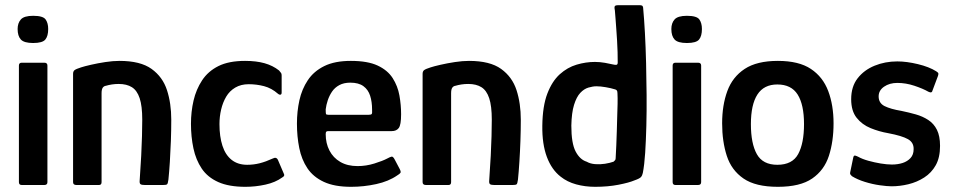

<svg xmlns="http://www.w3.org/2000/svg" viewBox="-20 -714 3677 741"><path d="M166 -602Q166 -575 155 -561.5Q144 -548 108 -548Q73 -548 60.5 -561.5Q48 -575 48 -602Q48 -625 60.5 -639Q73 -653 108 -653Q146 -653 156 -639Q166 -625 166 -602ZM163 -11Q163 0 151 0H64Q53 0 53 -11V-461Q53 -472 64 -472H151Q163 -472 163 -461Z M275 0Q262 0 262 -11Q262 -116 262 -220.5Q262 -325 262 -429Q262 -439 268 -443.5Q274 -448 293 -454Q305 -458 331 -464Q357 -470 386.5 -474.5Q416 -479 441 -479Q522 -479 565 -448Q608 -417 624.5 -366Q641 -315 641 -252Q641 -212 639.5 -170Q638 -128 635.5 -89Q633 -50 630 -21Q628 -5 624.5 -2.5Q621 0 609 0H539Q527 0 522.5 -3Q518 -6 519 -17Q519 -22 521 -49Q523 -76 525 -113.5Q527 -151 528 -188.5Q529 -226 529 -252Q529 -305 519 -335Q509 -365 489 -377.5Q469 -390 438 -390Q424 -390 411.5 -388Q399 -386 389 -383Q381 -382 376.5 -375.5Q372 -369 372 -354Q372 -307 372 -250Q372 -193 372 -132.5Q372 -72 372 -11Q372 0 362 0Z M927 7Q863 7 822 -11.5Q781 -30 758.5 -63.5Q736 -97 726.5 -141.5Q717 -186 717 -236Q717 -283 727 -326Q737 -369 760 -404Q783 -439 823 -459Q863 -479 926 -479Q969 -479 1001 -470Q1033 -461 1057 -442Q1063 -435 1065 -432Q1067 -429 1067 -422V-357Q1067 -349 1062 -348.5Q1057 -348 1053 -352Q1028 -374 999 -381.5Q970 -389 940 -389Q910 -389 888 -376Q866 -363 853 -341Q840 -319 833.5 -291.5Q827 -264 827 -235Q827 -187 838.5 -151.5Q850 -116 874 -97Q898 -78 934 -78Q959 -78 982.5 -84Q1006 -90 1032 -102Q1047 -110 1053 -96L1074 -47Q1078 -40 1076.5 -36Q1075 -32 1069 -29Q1043 -10 1004.5 -1.5Q966 7 927 7Z M1126 -237Q1126 -284 1135.5 -327Q1145 -370 1168 -404.5Q1191 -439 1231.5 -459Q1272 -479 1334 -479Q1399 -479 1437.5 -461Q1476 -443 1495.5 -412.5Q1515 -382 1521.5 -345.5Q1528 -309 1528 -273Q1528 -232 1519 -220Q1510 -208 1492 -208H1247Q1242 -208 1239.5 -206Q1237 -204 1237 -196Q1237 -161 1251.5 -133Q1266 -105 1293.5 -89Q1321 -73 1360 -73Q1393 -73 1425 -83Q1457 -93 1474 -102Q1485 -108 1491 -109.5Q1497 -111 1504 -97L1523 -61Q1528 -51 1525.5 -47Q1523 -43 1513 -37Q1480 -14 1432 -3.5Q1384 7 1335 7Q1271 7 1230 -12Q1189 -31 1166.5 -64.5Q1144 -98 1135 -142.5Q1126 -187 1126 -237ZM1416 -291Q1416 -321 1408.5 -344.5Q1401 -368 1382.5 -381.5Q1364 -395 1332 -395Q1307 -395 1289.5 -385.5Q1272 -376 1261.5 -360.5Q1251 -345 1245 -327Q1239 -309 1237 -292Q1237 -278 1238 -274.5Q1239 -271 1247 -271H1403Q1412 -271 1414.5 -274Q1417 -277 1416 -291Z M1624 0Q1611 0 1611 -11Q1611 -116 1611 -220.5Q1611 -325 1611 -429Q1611 -439 1617 -443.5Q1623 -448 1642 -454Q1654 -458 1680 -464Q1706 -470 1735.5 -474.5Q1765 -479 1790 -479Q1871 -479 1914 -448Q1957 -417 1973.5 -366Q1990 -315 1990 -252Q1990 -212 1988.5 -170Q1987 -128 1984.5 -89Q1982 -50 1979 -21Q1977 -5 1973.5 -2.5Q1970 0 1958 0H1888Q1876 0 1871.5 -3Q1867 -6 1868 -17Q1868 -22 1870 -49Q1872 -76 1874 -113.5Q1876 -151 1877 -188.5Q1878 -226 1878 -252Q1878 -305 1868 -335Q1858 -365 1838 -377.5Q1818 -390 1787 -390Q1773 -390 1760.5 -388Q1748 -386 1738 -383Q1730 -382 1725.5 -375.5Q1721 -369 1721 -354Q1721 -307 1721 -250Q1721 -193 1721 -132.5Q1721 -72 1721 -11Q1721 0 1711 0Z M2073 -229Q2074 -305 2092.5 -353Q2111 -401 2140.5 -427.5Q2170 -454 2205.5 -464.5Q2241 -475 2276 -475Q2295 -475 2315 -471.5Q2335 -468 2347 -465Q2355 -463 2359.5 -464Q2364 -465 2364 -473Q2364 -491 2363.5 -513Q2363 -535 2361.5 -557.5Q2360 -580 2358.5 -602Q2357 -624 2355.5 -643Q2354 -662 2353 -674Q2350 -688 2353.5 -691Q2357 -694 2365 -694H2448Q2454 -694 2457.5 -692.5Q2461 -691 2462 -685Q2466 -642 2469 -587Q2472 -532 2473.5 -470.5Q2475 -409 2475.5 -347.5Q2476 -286 2474.5 -228.5Q2473 -171 2470 -124.5Q2467 -78 2461 -47Q2459 -37 2454 -31Q2449 -25 2429 -18Q2408 -9 2367 -1Q2326 7 2277 7Q2238 7 2203.5 -2.5Q2169 -12 2144 -32Q2109 -59 2090.5 -108.5Q2072 -158 2073 -229ZM2185 -229Q2185 -161 2201.5 -129.5Q2218 -98 2244 -90Q2258 -82 2277 -80.5Q2296 -79 2315 -82Q2334 -85 2348 -90Q2351 -93 2353.5 -95.5Q2356 -98 2356 -103Q2357 -126 2358.5 -153Q2360 -180 2360.5 -208Q2361 -236 2362 -262.5Q2363 -289 2363.5 -313Q2364 -337 2363 -354Q2363 -362 2360.5 -365Q2358 -368 2354 -369Q2338 -374 2317.5 -377.5Q2297 -381 2282 -381Q2268 -381 2251 -376Q2234 -371 2219.5 -355.5Q2205 -340 2195.5 -309.5Q2186 -279 2185 -229Z M2689 -602Q2689 -575 2678 -561.5Q2667 -548 2631 -548Q2596 -548 2583.5 -561.5Q2571 -575 2571 -602Q2571 -625 2583.5 -639Q2596 -653 2631 -653Q2669 -653 2679 -639Q2689 -625 2689 -602ZM2686 -11Q2686 0 2674 0H2587Q2576 0 2576 -11V-461Q2576 -472 2587 -472H2674Q2686 -472 2686 -461Z M2982 7Q2896 7 2849.5 -25Q2803 -57 2785 -112.5Q2767 -168 2767 -238Q2767 -308 2787 -362.5Q2807 -417 2854 -448Q2901 -479 2982 -479Q3063 -479 3109.5 -448Q3156 -417 3176.5 -362.5Q3197 -308 3197 -238Q3197 -168 3179 -112.5Q3161 -57 3114.5 -25Q3068 7 2982 7ZM2980 -78Q3038 -78 3060.5 -119.5Q3083 -161 3083 -235Q3083 -310 3058.5 -349Q3034 -388 2980 -388Q2928 -388 2903 -349Q2878 -310 2878 -235Q2878 -160 2901 -119Q2924 -78 2980 -78Z M3273 -106Q3275 -115 3280.5 -113.5Q3286 -112 3292 -109Q3308 -100 3331.5 -93.5Q3355 -87 3379 -83Q3403 -79 3422 -79Q3445 -79 3463.5 -85Q3482 -91 3494 -104Q3506 -117 3506 -138Q3507 -164 3484 -177Q3461 -190 3408 -200Q3373 -206 3340 -219.5Q3307 -233 3286 -259.5Q3265 -286 3265 -331Q3265 -380 3290 -412Q3315 -444 3355.5 -460.5Q3396 -477 3443 -477Q3479 -477 3522.5 -466.5Q3566 -456 3593 -439Q3601 -434 3601.5 -430.5Q3602 -427 3600 -421L3579 -365Q3577 -353 3563 -360Q3542 -372 3509 -383Q3476 -394 3443 -394Q3413 -394 3392 -379.5Q3371 -365 3371 -342Q3371 -316 3394 -304.5Q3417 -293 3459 -286Q3488 -280 3514.5 -272.5Q3541 -265 3562.5 -251Q3584 -237 3596 -213Q3608 -189 3608 -151Q3608 -106 3591.5 -76.5Q3575 -47 3547 -29Q3519 -11 3486 -3Q3453 5 3421 5Q3404 5 3375.5 1Q3347 -3 3318 -12Q3289 -21 3268 -34Q3265 -37 3262.5 -40Q3260 -43 3261 -48Z"/></svg>

Font: Glory Thin SemiBold
Style: Regular
Weight: 600
Version: Version 1.011